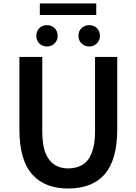

<svg xmlns="http://www.w3.org/2000/svg" viewBox="-20 -1065 780 1099"><path d="M167 -64Q91 -146 91 -324V-739H222V-314Q222 -233 241 -188Q276 -101 371 -101Q416 -101 451 -121Q524 -165 524 -314V-739H651V-324Q651 -147 576 -64Q504 14 371 14Q238 14 167 -64ZM188 -860Q188 -887 205 -904Q222 -921 249 -921Q275 -921 292.5 -904Q310 -887 310 -860Q310 -834 292.5 -816.5Q275 -799 249 -799Q222 -799 205 -816.5Q188 -834 188 -860ZM208 -1045H531V-979H208ZM429 -860Q429 -887 446.5 -904Q464 -921 491 -921Q517 -921 534.5 -904Q552 -887 552 -860Q552 -834 534.5 -816.5Q517 -799 491 -799Q464 -799 446.5 -816.5Q429 -834 429 -860Z"/></svg>

Font: Merged Yaku Han JP SemiBold
Style: Regular
Weight: 600
Designer: Ryoko NISHIZUKA 西塚涼子 (kana, bopomofo & ideographs); Paul D. Hunt (Latin, Greek & Cyrillic); Sandoll Communications 산돌커뮤니
Foundry: Adobe
Version: Version 2.004